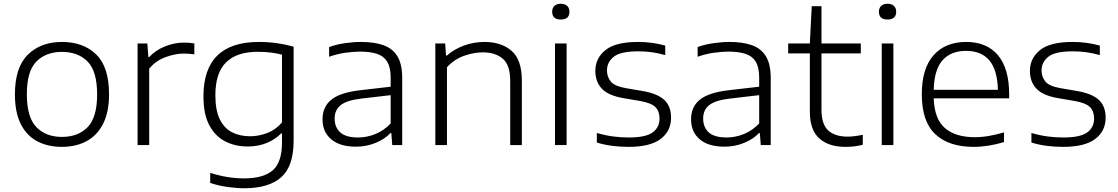

<svg xmlns="http://www.w3.org/2000/svg" viewBox="-20 -773 5956 1023"><path d="M310 9.5Q235 9.5 178.8 -20Q122.5 -49.5 91 -111.5Q59.5 -173.5 59.5 -270.5Q59.5 -414 128.5 -481.8Q197.5 -549.5 310 -549.5Q424 -549.5 492.5 -483Q561 -416.5 561 -270.5Q561 -175.5 529.2 -113.2Q497.5 -51 441 -20.8Q384.5 9.5 310 9.5ZM310 -43.5Q396 -43.5 446.8 -95.5Q497.5 -147.5 497.5 -270Q497.5 -393.5 446.8 -445Q396 -496.5 310 -496.5Q224.5 -496.5 173.8 -445Q123 -393.5 123 -271.5Q123 -148 173.8 -95.8Q224.5 -43.5 310 -43.5Z M713 0V-541.5H765L770.5 -469H775Q808 -505 858.2 -525.5Q908.5 -546 959.5 -546Q975 -546 987.8 -545Q1000.5 -544 1015.5 -541.5V-483.5Q1001.5 -485.5 987.2 -486.5Q973 -487.5 957.5 -487.5Q914.5 -487.5 862.5 -468.8Q810.5 -450 775 -407.5V0Z M1280.5 230Q1240 230 1191 223Q1142 216 1100 201.5V148Q1149 163.5 1193.5 170.5Q1238 177.5 1279 177.5Q1384.5 177.5 1433.5 134.2Q1482.5 91 1482.5 -14.5V-62.5H1478.5Q1446.5 -30 1401 -11.2Q1355.5 7.5 1298.5 7.5Q1233 7.5 1179.8 -19.8Q1126.5 -47 1095.2 -105.8Q1064 -164.5 1064 -259.5Q1064 -549.5 1359.5 -549.5Q1455.5 -549.5 1544.5 -524V-23.5Q1544.5 112 1478.8 171Q1413 230 1280.5 230ZM1312.5 -47Q1358.5 -47 1403.8 -64.2Q1449 -81.5 1482.5 -120.5V-481.5Q1457.5 -488.5 1424.8 -492.8Q1392 -497 1353 -497Q1241.5 -497 1184.5 -440.8Q1127.5 -384.5 1127.5 -265.5Q1127.5 -184.5 1151.5 -136.5Q1175.5 -88.5 1217.2 -67.8Q1259 -47 1312.5 -47Z M1876.5 8.5Q1791 8.5 1744.8 -30.8Q1698.5 -70 1698.5 -137Q1698.5 -205 1746.8 -243Q1795 -281 1905 -293L2061.5 -311V-359.5Q2061.5 -414.5 2043 -444.5Q2024.5 -474.5 1988.2 -486.2Q1952 -498 1899 -498Q1864 -498 1820.5 -492Q1777 -486 1733.5 -470.5V-522.5Q1771 -536 1816.5 -542.8Q1862 -549.5 1904 -549.5Q1974.5 -549.5 2023.5 -532Q2072.5 -514.5 2097.8 -472.5Q2123 -430.5 2123 -357.5V0H2070L2065 -64H2060.5Q2030 -31.5 1980.8 -11.5Q1931.5 8.5 1876.5 8.5ZM1763 -141.5Q1763 -94.5 1793 -67.5Q1823 -40.5 1887.5 -40.5Q1935.5 -40.5 1980.5 -59Q2025.5 -77.5 2061.5 -115V-266L1907.5 -248Q1828.5 -239 1795.8 -213.2Q1763 -187.5 1763 -141.5Z M2299.5 0V-541.5H2352L2356.5 -477H2361Q2402 -512.5 2453.8 -531Q2505.5 -549.5 2561.5 -549.5Q2651 -549.5 2705.8 -502Q2760.5 -454.5 2760.5 -343.5V0H2698.5V-342.5Q2698.5 -426 2659.2 -460Q2620 -494 2551.5 -494Q2505.5 -494 2453.5 -476Q2401.5 -458 2361.5 -415V0Z M2937 0V-541.5H2999V0ZM2968 -669Q2922 -669 2922 -710.5Q2922 -730.5 2934.2 -741.8Q2946.5 -753 2968 -753Q2989.5 -753 3001.8 -741.8Q3014 -730.5 3014 -710.5Q3014 -669 2968 -669Z M3329 9.5Q3282.5 9.5 3241 4Q3199.5 -1.5 3160 -13.5V-64.5Q3207 -51 3247.5 -45.8Q3288 -40.5 3331 -40.5Q3420 -40.5 3457 -67.2Q3494 -94 3494 -141.5Q3494 -180.5 3472 -202.5Q3450 -224.5 3390 -235L3302 -250Q3221 -264 3186.5 -300.8Q3152 -337.5 3152 -395.5Q3152 -462 3205.5 -505.8Q3259 -549.5 3379.5 -549.5Q3456 -549.5 3524.5 -530V-479.5Q3485.5 -490.5 3451.2 -495Q3417 -499.5 3380 -499.5Q3286 -499.5 3250 -470.5Q3214 -441.5 3214 -397.5Q3214 -364 3234 -339Q3254 -314 3313.5 -303.5L3401.5 -288.5Q3482 -275 3518.8 -241.2Q3555.5 -207.5 3555.5 -146Q3555.5 -75 3500.2 -32.8Q3445 9.5 3329 9.5Z M3840 8.5Q3754.5 8.5 3708.2 -30.8Q3662 -70 3662 -137Q3662 -205 3710.2 -243Q3758.5 -281 3868.5 -293L4025 -311V-359.5Q4025 -414.5 4006.5 -444.5Q3988 -474.5 3951.8 -486.2Q3915.5 -498 3862.5 -498Q3827.5 -498 3784 -492Q3740.5 -486 3697 -470.5V-522.5Q3734.5 -536 3780 -542.8Q3825.5 -549.5 3867.5 -549.5Q3938 -549.5 3987 -532Q4036 -514.5 4061.2 -472.5Q4086.5 -430.5 4086.5 -357.5V0H4033.5L4028.5 -64H4024Q3993.5 -31.5 3944.2 -11.5Q3895 8.5 3840 8.5ZM3726.5 -141.5Q3726.5 -94.5 3756.5 -67.5Q3786.5 -40.5 3851 -40.5Q3899 -40.5 3944 -59Q3989 -77.5 4025 -115V-266L3871 -248Q3792 -239 3759.2 -213.2Q3726.5 -187.5 3726.5 -141.5Z M4485 9.5Q4395 9.5 4345 -35.8Q4295 -81 4295 -177V-488.5H4179.5V-541.5H4295L4305 -740H4357V-541.5H4566.5V-488.5H4357V-188Q4357 -110.5 4393 -77.8Q4429 -45 4496.5 -45Q4530.5 -45 4577 -55V-1.5Q4551.5 4.5 4530.2 7Q4509 9.5 4485 9.5Z M4678 0V-541.5H4740V0ZM4709 -669Q4663 -669 4663 -710.5Q4663 -730.5 4675.2 -741.8Q4687.5 -753 4709 -753Q4730.5 -753 4742.8 -741.8Q4755 -730.5 4755 -710.5Q4755 -669 4709 -669Z M5167.5 9.5Q5035 9.5 4963.2 -58.2Q4891.5 -126 4891.5 -270.5Q4891.5 -408.5 4954.5 -479Q5017.5 -549.5 5128 -549.5Q5238 -549.5 5297.5 -478.5Q5357 -407.5 5357 -269.5V-249H4955Q4958.5 -139.5 5014.5 -90.8Q5070.5 -42 5174.5 -42Q5211 -42 5249.5 -48.8Q5288 -55.5 5329.5 -67.5V-16Q5245 9.5 5167.5 9.5ZM5127.5 -502Q5046.5 -502 5002 -452Q4957.5 -402 4955 -294.5H5297Q5294 -401.5 5251 -451.8Q5208 -502 5127.5 -502Z M5644.5 9.5Q5598 9.5 5556.5 4Q5515 -1.5 5475.5 -13.5V-64.5Q5522.5 -51 5563 -45.8Q5603.5 -40.5 5646.5 -40.5Q5735.5 -40.5 5772.5 -67.2Q5809.5 -94 5809.5 -141.5Q5809.5 -180.5 5787.5 -202.5Q5765.5 -224.5 5705.5 -235L5617.5 -250Q5536.5 -264 5502 -300.8Q5467.5 -337.5 5467.5 -395.5Q5467.5 -462 5521 -505.8Q5574.5 -549.5 5695 -549.5Q5771.5 -549.5 5840 -530V-479.5Q5801 -490.5 5766.8 -495Q5732.5 -499.5 5695.5 -499.5Q5601.5 -499.5 5565.5 -470.5Q5529.5 -441.5 5529.5 -397.5Q5529.5 -364 5549.5 -339Q5569.5 -314 5629 -303.5L5717 -288.5Q5797.5 -275 5834.2 -241.2Q5871 -207.5 5871 -146Q5871 -75 5815.8 -32.8Q5760.5 9.5 5644.5 9.5Z"/></svg>

Font: Encode Sans Exp Lt
Style: Regular
Weight: 300
Width: 7
Designer: Multiple Designers
Foundry: Impallari Type
Version: Version 3.002; ttfautohint (v1.8.3) -l 8 -r 50 -G 200 -x 14 